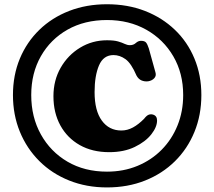

<svg xmlns="http://www.w3.org/2000/svg" viewBox="-20 -792 984 882"><path d="M471.5 69Q377 69 297.8 37.2Q218.5 5.5 160.8 -52Q103 -109.5 71.2 -187Q39.5 -264.5 39.5 -355.5Q39.5 -446.5 71.2 -522.8Q103 -599 160.8 -655Q218.5 -711 297.8 -741.8Q377 -772.5 471.5 -772.5Q566.5 -772.5 645.8 -741.8Q725 -711 783.2 -655.2Q841.5 -599.5 873.2 -523Q905 -446.5 905 -355.5Q905 -263.5 873.2 -186Q841.5 -108.5 783.5 -51.2Q725.5 6 646.2 37.5Q567 69 471.5 69ZM471.5 -3.5Q547.5 -3.5 611.5 -30Q675.5 -56.5 722.5 -104Q769.5 -151.5 795.5 -215.8Q821.5 -280 821.5 -355.5Q821.5 -455.5 776.2 -533.2Q731 -611 652 -655.5Q573 -700 471.5 -700Q368.5 -700 290.2 -655.8Q212 -611.5 167.8 -533.8Q123.5 -456 123.5 -355.5Q123.5 -254 167.8 -174.5Q212 -95 290.2 -49.2Q368.5 -3.5 471.5 -3.5ZM701.5 -238.5Q701.5 -208.5 675 -174.8Q648.5 -141 599 -117Q549.5 -93 481.5 -93Q404 -93 346.5 -125.5Q289 -158 257.2 -216Q225.5 -274 225.5 -350Q225.5 -423 258.8 -481Q292 -539 348 -573Q404 -607 471.5 -607Q504 -607 522.8 -601.5Q541.5 -596 553.2 -590.2Q565 -584.5 577 -584.5Q593 -584.5 604 -594.5Q615 -604.5 627.5 -604.5Q644.5 -604.5 651 -596.5Q657.5 -588.5 663.5 -570L694 -460Q699 -444 688.8 -432.8Q678.5 -421.5 660.5 -418.5Q644.5 -416.5 630.2 -422.5Q616 -428.5 607 -445Q583 -501 556.8 -520Q530.5 -539 501.5 -539Q455 -539 434.8 -491.5Q414.5 -444 414.5 -369Q414.5 -283.5 447.8 -238Q481 -192.5 537.5 -192.5Q565 -192.5 590.8 -206.5Q616.5 -220.5 642 -246.5Q654 -262 663.8 -265.2Q673.5 -268.5 683 -265.5Q701.5 -260 701.5 -238.5Z"/></svg>

Font: Fraunces 9pt SuperSoft
Style: Bold
Weight: 700
Version: Version 1.000;[b76b70a41]